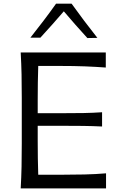

<svg xmlns="http://www.w3.org/2000/svg" viewBox="-20 -1039 665 1059"><path d="M94.2 0Q97.7 -62.5 98.9 -120.6Q100.1 -178.7 100.1 -248V-499.5Q100.1 -569.8 98.9 -627.9Q97.7 -686 94.2 -749.5H563.5V-666.5Q510.7 -670.4 450.2 -672.9Q389.6 -675.3 308.1 -675.3H190.9Q189.5 -629.4 188.7 -584Q188 -538.6 188 -486.3V-414.6H314.9Q387.7 -414.6 440.7 -415.5Q493.7 -416.5 543 -419.9V-341.3Q490.7 -343.8 438 -344.5Q385.3 -345.2 314.5 -345.2H188V-261.7Q188 -210 188.7 -165.3Q189.5 -120.6 190.9 -75.2H315.4Q384.3 -75.2 446 -76.7Q507.8 -78.1 564.9 -83V0ZM461.9 -829.1Q394.5 -902.8 332 -976.6Q300.8 -940.4 268.6 -904.1Q236.3 -867.7 202.6 -831.1H147.5Q184.6 -877.9 220.2 -924.8Q255.9 -971.7 289.1 -1018.6H375Q408.7 -971.7 444.3 -924.3Q480 -877 517.1 -830.1Z"/></svg>

Font: Pinar-DS2-FD Regular
Style: Regular
Weight: 400
Designer: Amin Abedi
Version: Version 2.000